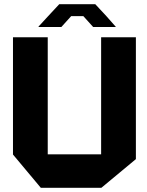

<svg xmlns="http://www.w3.org/2000/svg" viewBox="-20 -897 704 917"><path d="M175 0 42 -159V-719H208V-160H463V-719H629V-137L464 0ZM210 -820 263 -877H435L488 -820L533 -769V-768H425L378 -820H320L273 -768H164V-770Z"/></svg>

Font: Foldit Thin
Style: Bold
Weight: 700
Version: Version 1.003